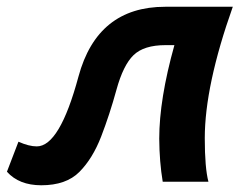

<svg xmlns="http://www.w3.org/2000/svg" viewBox="-52 -532 701 562"><path d="M629.4 -512.2Q547.4 -281.2 547.4 -127.4Q547.4 -40.5 558.1 0H424.3Q414.6 -58.1 414.1 -126Q414.1 -241.2 458.5 -399.9H432.6Q369.1 -399.9 338.9 -370.6Q308.6 -341.3 288.8 -269Q269 -196.8 244.1 -132.3Q219.2 -67.9 180.4 -28.8Q141.6 10.3 68.8 10.3Q3.9 10.3 -31.7 -29.3L2 -117.2Q32.7 -103.5 55.7 -103.5Q122.6 -103.5 177.7 -307.9Q232.9 -512.2 431.6 -512.2Z"/></svg>

Font: Cadman
Style: Bold Italic
Weight: 700
Italic angle: -12°
Designer: Paul James MIller
Foundry: High-Logic / Made with FontCreator
Version: Version 2.114;March 28, 2021;FontCreator 13.0.0.2683 64-bit